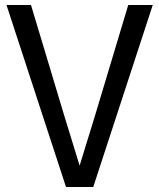

<svg xmlns="http://www.w3.org/2000/svg" viewBox="-20 -748 637 768"><path d="M6 -728H104L235 -292L298 -87H299L362 -292L493 -728H591L353 0H244Z"/></svg>

Font: Murecho Thin
Style: Regular
Weight: 400
Version: Version 1.010